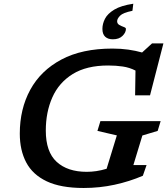

<svg xmlns="http://www.w3.org/2000/svg" viewBox="-20 -972 880 1004"><path d="M433.5 -73.5Q457.5 -73.5 483.5 -77.2Q509.5 -81 537.5 -89.5L591 -264L489.5 -287.5L505 -338.5H820L804.5 -287.5L724.5 -263.5L677.5 -109H746.5L727 -53Q657.5 -23 579.2 -6Q501 11 417.5 11Q297.5 11 224 -24Q150.5 -59 117 -122.8Q83.5 -186.5 83.5 -273Q83.5 -402 138.2 -502.5Q193 -603 300.8 -660.5Q408.5 -718 568 -718Q612.5 -718 651 -712.5Q689.5 -707 723 -697.5L775 -745H834.5L764.5 -473.5H686.5L688.5 -603Q657.5 -619 622 -624.2Q586.5 -629.5 545.5 -629.5Q432.5 -629.5 360.2 -584.8Q288 -540 253.8 -463Q219.5 -386 219.5 -289Q219.5 -178 276.2 -125.8Q333 -73.5 433.5 -73.5ZM638.5 -821Q638.5 -802 620.5 -784.2Q602.5 -766.5 570 -766.5Q544.5 -766.5 530 -780Q515.5 -793.5 515.5 -821Q515.5 -847.5 529 -874Q542.5 -900.5 577.8 -921.8Q613 -943 677 -952.5L672.5 -915.5Q623 -905.5 607.8 -889.8Q592.5 -874 592.5 -861Q592.5 -848 604 -841.5Q615.5 -835 627 -831Q638.5 -827 638.5 -821Z"/></svg>

Font: Newsreader 6pt Medium
Style: Italic
Weight: 500
Italic angle: -17°
Designer: Hugues Gentile
Foundry: Production Type
Version: Version 1.003; ttfautohint (v1.8.3)